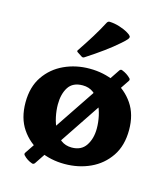

<svg xmlns="http://www.w3.org/2000/svg" viewBox="-122 -876 888 1028"><g transform="rotate(15 321.5 -362.5)"><path d="M320 15Q244 15 179 -15Q114 -45 74 -104Q34 -163 34 -250Q34 -336 74 -394.5Q114 -453 179 -483Q244 -513 320 -513Q398 -513 463 -483Q528 -453 568 -394.5Q608 -336 608 -250Q608 -163 568 -104Q528 -45 463 -15Q398 15 320 15ZM335 -80Q388 -80 413.5 -118.5Q439 -157 439 -213Q439 -247 431.5 -282Q424 -317 408 -348Q392 -379 367 -398Q342 -417 307 -417Q252 -417 228 -379.5Q204 -342 204 -284Q204 -251 211.5 -215.5Q219 -180 234.5 -149Q250 -118 275 -99Q300 -80 335 -80ZM475 -545Q481 -553 489 -550Q518 -539 538 -518Q544 -511 538 -503L167 52Q160 60 152 57Q123 47 103 25Q97 18 103 10ZM277 -565Q269 -559 261 -564L235 -581Q227 -586 233 -593Q264 -639 292 -684Q320 -729 344 -775Q350 -784 359 -783Q385 -782 412.5 -773.5Q440 -765 462 -752Q477 -743 481 -736.5Q485 -730 477.5 -720Q470 -710 447 -690Q413 -660 370.5 -629Q328 -598 277 -565Z"/></g></svg>

Font: Hahmlet ExtraBold
Style: Regular
Weight: 800
Designer: Minjoo Ham & Mark Frömberg
Foundry: hypertype
Version: Version 1.002